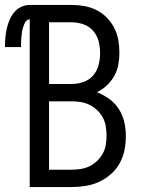

<svg xmlns="http://www.w3.org/2000/svg" viewBox="-56 -755 576 775"><path d="M64 0V-677Q56 -677 50.5 -671Q45 -665 42 -657.5Q39 -650 36.5 -642.5Q34 -635 33 -627.5Q32 -620 31 -612Q30 -604 29.5 -596.5Q29 -589 29 -581Q29 -573 29 -565H-36Q-36 -583 -34.5 -601.5Q-33 -620 -29 -638Q-25 -656 -18 -673Q-11 -690 0.5 -704.5Q12 -719 29 -727Q46 -735 64 -735H233Q259 -735 284.5 -730.5Q310 -726 333 -714.5Q356 -703 374.5 -684.5Q393 -666 405 -642.5Q417 -619 421.5 -593.5Q426 -568 426 -542Q426 -518 421.5 -493.5Q417 -469 405 -448Q393 -427 375 -410Q357 -393 335 -383Q361 -373 384.5 -356Q408 -339 423.5 -315Q439 -291 445.5 -263Q452 -235 452 -206Q452 -178 446.5 -149.5Q441 -121 427 -96Q413 -71 391.5 -52Q370 -33 344 -21Q318 -9 289.5 -4.5Q261 0 233 0ZM142 -416H233Q257 -416 280.5 -424Q304 -432 320 -450.5Q336 -469 342 -492.5Q348 -516 348 -541Q348 -565 342 -588.5Q336 -612 320 -630.5Q304 -649 280.5 -657Q257 -665 233 -665H142ZM233 -70Q252 -70 270.5 -73Q289 -76 305.5 -84Q322 -92 336 -105.5Q350 -119 359 -135.5Q368 -152 371 -170.5Q374 -189 374 -208Q374 -226 371 -245Q368 -264 359 -280.5Q350 -297 336.5 -310Q323 -323 306 -331.5Q289 -340 270.5 -343Q252 -346 233 -346H142V-70Z"/></svg>

Font: Huly
Style: Regular
Weight: 400
Designer: Belleve Invis
Foundry: Belleve Invis
Version: Version 33.2.5; ttfautohint (v1.8.4)